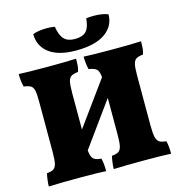

<svg xmlns="http://www.w3.org/2000/svg" viewBox="-127 -1009 1056 1125"><g transform="rotate(-15 401.0 -446.5)"><path d="M764 -75Q772 -46 772 3Q727 0 613 0Q495 0 424 3Q424 -14 427 -37Q430 -60 434 -75Q462 -77 475 -86Q488 -95 493 -117Q498 -139 498 -187V-409L305 -142Q309 -103 322.5 -90Q336 -77 370 -75Q378 -46 378 3Q333 0 219 0Q101 0 30 3Q30 -14 33 -37Q36 -60 40 -75Q68 -77 81 -86Q94 -95 99 -117Q104 -139 104 -187V-491Q104 -538 99.5 -559Q95 -580 82 -588.5Q69 -597 39 -601Q30 -637 30 -679Q80 -676 209 -676Q318 -676 378 -679Q378 -653 376.5 -635.5Q375 -618 369 -601Q340 -598 327 -589.5Q314 -581 309 -559.5Q304 -538 304 -491V-269L497 -535Q494 -571 481 -583.5Q468 -596 433 -601Q424 -637 424 -679Q474 -676 603 -676Q712 -676 772 -679Q772 -653 770.5 -635.5Q769 -618 763 -601Q734 -598 721 -589.5Q708 -581 703 -559.5Q698 -538 698 -491V-187Q698 -140 703.5 -117.5Q709 -95 722.5 -86Q736 -77 764 -75ZM173 -883Q207 -896 258 -896Q286 -896 306 -892Q315 -838 337 -815Q359 -792 402 -792Q449 -792 470.5 -814.5Q492 -837 497 -892Q516 -895 541 -895Q595 -895 629 -881Q629 -810 568.5 -767.5Q508 -725 392 -725Q285 -725 229 -767.5Q173 -810 173 -883Z"/></g></svg>

Font: Vollkorn SC Black
Style: Regular
Weight: 900
Designer: Friedrich Althausen
Foundry: Friedrich Althausen
Version: Version 4.015